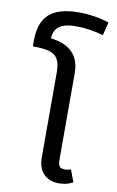

<svg xmlns="http://www.w3.org/2000/svg" viewBox="-97 -927 602 991"><g transform="rotate(10 204.0 -431.5)"><path d="M115 -718Q267 -700 267 -562V-106Q267 -85 274.5 -74.5Q282 -64 300 -64Q319 -64 334 -70L358 -6Q325 12 285 12Q234 12 204.5 -18.5Q175 -49 175 -104V-548Q175 -595 161.5 -619Q148 -643 117.5 -652Q87 -661 31 -661Q30 -671 30 -691Q30 -786 79 -830.5Q128 -875 234 -875Q316 -875 393 -850L376 -781Q301 -802 232 -802Q173 -802 144.5 -781Q116 -760 115 -718Z"/></g></svg>

Font: FiraGOUPP
Style: Medium
Weight: 400
Designer: bBox Type
Foundry: bBox Type GmbH
Version: Version 1.001